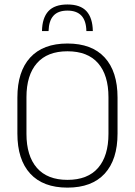

<svg xmlns="http://www.w3.org/2000/svg" viewBox="-20 -848 617 878"><path d="M288.5 10Q177 10 118.2 -54Q59.5 -118 59.5 -237V-402Q59.5 -521 118.2 -585Q177 -649 288.5 -649Q400 -649 458.8 -585Q517.5 -521 517.5 -402V-237Q517.5 -118 458.8 -54Q400 10 288.5 10ZM288.5 -25.5Q381 -25.5 428.5 -80.2Q476 -135 476 -236V-403.5Q476 -504.5 428.5 -559Q381 -613.5 288.5 -613.5Q196.5 -613.5 148.8 -559Q101 -504.5 101 -403.5V-236Q101 -135 148.8 -80.2Q196.5 -25.5 288.5 -25.5ZM288.5 -827.5Q347.5 -827.5 375.5 -796.8Q403.5 -766 404.5 -706H375Q374 -753.5 352.2 -776.5Q330.5 -799.5 288.5 -799.5Q246 -799.5 224.8 -776.5Q203.5 -753.5 202 -706H172Q173 -766 201.2 -796.8Q229.5 -827.5 288.5 -827.5Z"/></svg>

Font: Anek Latin ExtraLight
Style: Regular
Weight: 250
Designer: Yesha Goshar
Foundry: Ek Type
Version: Version 1.003